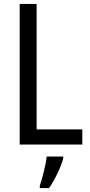

<svg xmlns="http://www.w3.org/2000/svg" viewBox="-20 -734 457 975"><path d="M80 0H398V-77H166V-714H80ZM301 71V61H217C213 102 194 175 182 210V221H229C258 180 289 116 301 71Z"/></svg>

Font: Noto Sans Georgian Condensed
Style: Regular
Weight: 400
Width: 3
Designer: Monotype Design Team, Akaki Razmadze
Foundry: Google LLC
Version: Version 2.005